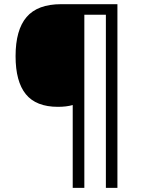

<svg xmlns="http://www.w3.org/2000/svg" viewBox="-20 -780 695 927"><path d="M546.9 127H491.2V-709H387.2V127H331.1V-272.9Q300.8 -264.2 259.8 -264.2Q154.3 -264.2 104.7 -325.2Q55.2 -386.2 55.2 -508.8Q55.2 -635.7 108.4 -697.8Q161.6 -759.8 274.9 -759.8H546.9Z"/></svg>

Font: Samim FD
Style: FD
Weight: 400
Foundry: DejaVu fonts team - Redesigned by Saber Rastikerdar
Version: Version 4.00 December 17, 2020